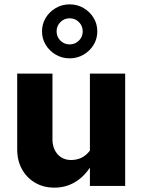

<svg xmlns="http://www.w3.org/2000/svg" viewBox="-20 -854 658 882"><path d="M230 8Q180 8 141.5 -14.5Q103 -37 81 -76.5Q59 -116 59 -168V-516H221V-215Q221 -172 244.5 -145.5Q268 -119 307 -119Q333 -119 354.5 -129.5Q376 -140 393 -162V-516H555V0H393V-84Q363 -39 321.5 -15.5Q280 8 230 8ZM300 -586Q265 -586 236 -603Q207 -620 190 -648Q173 -676 173 -710Q173 -744 190 -772Q207 -800 236 -817Q265 -834 300 -834Q335 -834 364 -817Q393 -800 410 -772Q427 -744 427 -710Q427 -676 410 -648Q393 -620 364 -603Q335 -586 300 -586ZM300 -650Q325 -650 342.5 -667.5Q360 -685 360 -710Q360 -735 342.5 -752.5Q325 -770 300 -770Q275 -770 257.5 -752.5Q240 -735 240 -710Q240 -685 257.5 -667.5Q275 -650 300 -650Z"/></svg>

Font: Red Hat Text
Style: Bold
Weight: 700
Designer: Pentagram, MCKL
Foundry: MCKL
Version: Version 1.030